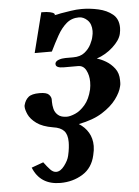

<svg xmlns="http://www.w3.org/2000/svg" viewBox="-50 -486 547 757"><g transform="rotate(-5 223.0 -107.5)"><path d="M51 161 98 144Q112 163 123 174.5Q134 186 146 186Q163 186 178.5 165.5Q194 145 198 127Q202 110 203.5 96.5Q205 83 205 73Q205 43 191.5 28.5Q178 14 149 10Q107 3 84 -14Q61 -31 52.5 -50Q44 -69 44 -81Q44 -86 45 -88Q50 -107 63 -118Q76 -129 107 -129Q135 -129 144 -119.5Q153 -110 153 -100V-90Q153 -77 156.5 -62.5Q160 -48 172 -37.5Q184 -27 207 -27Q220 -27 240 -35.5Q260 -44 279 -66Q298 -88 307 -126Q310 -141 310 -156Q310 -182 299.5 -202Q289 -222 268 -222H212Q180 -222 180 -237V-240Q182 -249 194.5 -253.5Q207 -258 221 -258H252Q280 -258 297 -271.5Q314 -285 323 -303Q332 -321 334 -333Q337 -344 337 -355Q337 -383 321.5 -398Q306 -413 288 -413Q259 -413 238.5 -395.5Q218 -378 202 -349.5Q186 -321 170 -288H102L142 -446Q165 -446 177 -443Q189 -440 192 -437Q197 -431 192 -430Q196 -430 202.5 -431.5Q209 -433 218 -435Q236 -438 258.5 -441.5Q281 -445 301 -445Q334 -445 367.5 -437.5Q401 -430 423.5 -411.5Q446 -393 446 -358Q446 -348 443 -334Q437 -309 408.5 -283Q380 -257 344 -245Q360 -241 379.5 -229.5Q399 -218 413.5 -199Q428 -180 428 -152Q428 -147 428 -141Q428 -135 426 -128Q421 -105 401 -78Q381 -51 344.5 -28Q308 -5 251 6Q275 21 288.5 44Q302 67 302 97Q302 113 297 133Q286 183 247 207Q208 231 159 231Q79 231 51 161Z"/></g></svg>

Font: Libertinus Serif SemiBold
Style: Italic
Weight: 600
Italic angle: -11.5°
Designer: Philipp H. Poll, Khaled Hosny
Foundry: Caleb Maclennan
Version: Version 7.051;RELEASE